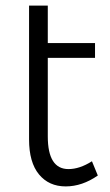

<svg xmlns="http://www.w3.org/2000/svg" viewBox="-20 -664 392 687"><path d="M330 -36Q274 3 215 3Q155 3 119.5 -40Q84 -83 84 -165V-644H151V-510H320V-457H151V-176Q151 -59 225 -59Q265 -59 309 -87Z"/></svg>

Font: TypoPRO Montserrat Alternates
Style: Regular
Weight: 300
Designer: Julieta Ulanovsky
Foundry: Julieta Ulanovsky
Version: Version 6.001